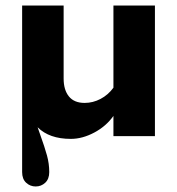

<svg xmlns="http://www.w3.org/2000/svg" viewBox="-20 -492 640 694"><path d="M210 -472V-208Q210 -167 229 -143.5Q248 -120 286 -120Q316 -120 343.5 -134.5Q371 -149 390 -175V-472H540V0H390V-73Q364 -36 321 -13Q278 10 236 10Q158 10 116 -32L124 -9Q142 41 150 70.5Q158 100 158 130Q158 155 143.5 168.5Q129 182 109 182Q89 182 74.5 168.5Q60 155 60 130V-472Z"/></svg>

Font: Madhuban Bold
Style: Regular
Weight: 700
Designer: jaikishan Patel
Foundry: MagicType
Version: Version 1.000